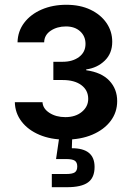

<svg xmlns="http://www.w3.org/2000/svg" viewBox="-20 -572 546 796"><path d="M251.5 6.8Q190.4 6.8 143.3 -13.2Q96.2 -33.2 69.3 -68.4Q42.5 -103.5 41.5 -148.4H156.2Q157.7 -121.6 185.1 -104Q212.4 -86.4 251 -86.4Q293 -86.4 319.3 -108.2Q345.7 -129.9 345.7 -162.1Q345.7 -197.8 317.4 -219Q289.1 -240.2 240.2 -240.2H201.2V-315.9H240.2Q281.2 -315.9 307.9 -335.9Q334.5 -356 334.5 -390.1Q334.5 -421.9 312.3 -442.1Q290 -462.4 253.4 -462.4Q216.8 -462.4 190.2 -444.6Q163.6 -426.8 163.1 -396.5H52.7Q53.7 -442.4 80.3 -477.5Q106.9 -512.7 152.6 -532.5Q198.2 -552.2 254.9 -552.2Q312.5 -552.2 355.2 -531.7Q397.9 -511.2 421.6 -476.6Q445.3 -441.9 445.3 -398.9Q445.3 -350.6 414.3 -320.6Q383.3 -290.5 337.4 -284.2V-280.8Q400.9 -272 433.3 -237.5Q465.8 -203.1 465.8 -152.8Q465.8 -106.4 438.5 -70.3Q411.1 -34.2 362.8 -13.7Q314.5 6.8 251.5 6.8ZM194.8 204.1V149.4H254.4Q279.8 149.4 290 142.6Q300.3 135.7 300.3 118.2Q300.3 101.1 290 94.2Q279.8 87.4 254.4 87.4H212.4L228.5 -22.5H279.3V0L277.8 42.5Q325.2 42.5 348.6 61.8Q372.1 81.1 372.1 120.1Q372.1 164.6 344.7 184.3Q317.4 204.1 257.8 204.1Z"/></svg>

Font: Inter
Style: 540
Weight: 540
Designer: Rasmus Andersson
Foundry: rsms
Version: Version 4.001;git-66647c0bb